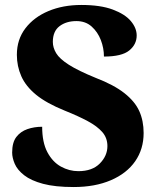

<svg xmlns="http://www.w3.org/2000/svg" viewBox="-20 -744 633 774"><path d="M277 10Q202 10 153.5 -3Q105 -16 77.5 -37.5Q50 -59 39.5 -83.5Q29 -108 29 -129Q29 -170 46 -192Q63 -214 90.5 -223.5Q118 -233 150 -233Q150 -170 171 -130.5Q192 -91 225.5 -72.5Q259 -54 296 -54Q352 -54 382.5 -85Q413 -116 413 -155Q413 -188 392.5 -211.5Q372 -235 334 -255.5Q296 -276 241 -298Q167 -328 125.5 -362Q84 -396 66 -436.5Q48 -477 48 -523Q48 -585 82.5 -630Q117 -675 175.5 -699.5Q234 -724 308 -724Q385 -724 434.5 -705.5Q484 -687 507.5 -659Q531 -631 531 -601Q531 -565 501 -540.5Q471 -516 399 -516Q399 -550 386.5 -582.5Q374 -615 349.5 -637Q325 -659 288 -659Q247 -659 220 -638.5Q193 -618 193 -575Q193 -552 206.5 -529.5Q220 -507 257.5 -483Q295 -459 366 -430Q439 -402 481.5 -368.5Q524 -335 541.5 -296Q559 -257 559 -208Q559 -143 525 -94Q491 -45 427 -17.5Q363 10 277 10Z"/></svg>

Font: Noto Serif Khmer ExtraBold
Style: Regular
Weight: 800
Version: Version 2.003